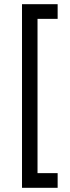

<svg xmlns="http://www.w3.org/2000/svg" viewBox="-20 -740 335 916"><path d="M85 156H255V86H159V-650H255V-720H85Z"/></svg>

Font: Fixel Variable
Style: Regular
Weight: 100
Width: 3
Designer: AlfaBravo + MacPaw
Foundry: Kyrylo Tkachov, Marchela Mozhyna, Serhii Makarenko, Maria Weinstein, Zakhar Kryvoshyya
Version: Version 1.211